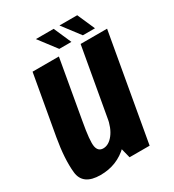

<svg xmlns="http://www.w3.org/2000/svg" viewBox="-177 -828 848 934"><g transform="rotate(-30 247.5 -361.0)"><path d="M276.7 0H389.4L494.7 -596.4H346.1L255.3 -84.7ZM224 -596.5H76.2L17 -262.5Q-2.5 -150.9 5.3 -73.2Q13 4.5 112.2 4.5Q205.7 4.5 270.5 -59.1Q335.3 -122.7 349.5 -203.4L280.8 -224.9Q271 -167.1 245.1 -134.2Q219.2 -101.2 188.3 -101.2Q159.4 -101.2 153.4 -133Q147.5 -164.7 166.1 -267.1ZM376.6 -627.5H444.7L401.6 -725.7H301.9ZM244.2 -627.5H312.3L269.3 -725.7H169.5Z"/></g></svg>

Font: Anybody Thin Condensed
Style: Italic
Weight: 100
Width: 3
Italic angle: -10°
Version: Version 1.113;gftools[0.9.25]